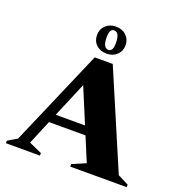

<svg xmlns="http://www.w3.org/2000/svg" viewBox="-153 -1016 1095 1150"><g transform="rotate(20 395.0 -441.0)"><path d="M10 0V-16L69 -51L334 -665H449L711 -51L780 -16V0H420V-16L506 -53L442 -207H209L145 -53L227 -16V0ZM232 -262H419L326 -485ZM392 -710Q352 -710 326.5 -734Q301 -758 301 -796Q301 -833 326.5 -857.5Q352 -882 392 -882Q432 -882 457.5 -857.5Q483 -833 483 -796Q483 -759 457.5 -734.5Q432 -710 392 -710ZM396 -735Q424 -735 424 -790Q424 -857 388 -857Q374 -857 367 -844Q360 -831 360 -802Q360 -735 396 -735Z"/></g></svg>

Font: Spectral ExtraBold
Style: Regular
Weight: 800
Designer: Jean-Baptiste Levee
Foundry: Production Type
Version: Version 2.001